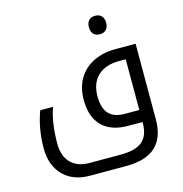

<svg xmlns="http://www.w3.org/2000/svg" viewBox="-134 -842 1144 1203"><g transform="rotate(-15 438.0 -240.0)"><path d="M302 240Q192 240 128.5 175Q65 110 65 -1Q65 -126 106 -237H189Q155 -142 155 -7Q155 74 198 118Q241 162 320 162H522Q620 162 663 124Q706 86 706 7V0H614Q503 0 444.5 -58.5Q386 -117 386 -228Q386 -308 420 -365.5Q454 -423 516 -454Q578 -485 660 -485H791V6Q791 240 538 240ZM706 -78V-407H663Q574 -407 524.5 -360Q475 -313 475 -229Q475 -151 509 -114.5Q543 -78 612 -78ZM591 -600Q565 -600 550 -615.5Q535 -631 535 -660Q535 -689 550 -704.5Q565 -720 591 -720Q618 -720 632.5 -703.5Q647 -687 647 -660Q647 -633 632.5 -616.5Q618 -600 591 -600Z"/></g></svg>

Font: Noto Kufi Arabic
Style: Regular
Weight: 400
Designer: Monotype Design Team, David Williams, Khaled Hosny
Foundry: Google LLC
Version: Version 2.109; ttfautohint (v1.8.4.7-5d5b)